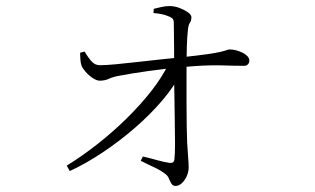

<svg xmlns="http://www.w3.org/2000/svg" viewBox="-20 -575 1040 633"><path d="M200 -29Q249 -59 299.5 -98.5Q350 -138 396 -183Q442 -228 478.5 -274.5Q515 -321 536 -365L578 -366L576 -334Q555 -291 516 -245Q477 -199 426.5 -155Q376 -111 320 -73.5Q264 -36 210 -11ZM559 38Q550 38 545.5 31Q541 24 537.5 15Q534 6 527 0Q511 -13 487 -24Q463 -35 444 -45L451 -59Q473 -54 498 -47Q523 -40 539 -38Q553 -36 555 -49Q557 -64 557 -103.5Q557 -143 556 -192Q555 -241 554.5 -287Q554 -333 554 -363Q554 -386 554 -411.5Q554 -437 553.5 -460.5Q553 -484 553 -499Q553 -510 548.5 -514Q544 -518 534 -522Q524 -526 512 -528.5Q500 -531 486 -532L487 -546Q497 -548 510.5 -551.5Q524 -555 539 -555Q556 -555 572.5 -548.5Q589 -542 600 -534Q611 -526 611 -519Q611 -506 606 -500Q601 -494 599 -471Q597 -452 596 -423.5Q595 -395 595 -372Q595 -347 595 -311Q595 -275 595 -236Q595 -197 595.5 -162.5Q596 -128 597 -105Q599 -70 600.5 -53.5Q602 -37 602 -23Q602 -9 596 5Q590 19 580 28.5Q570 38 559 38ZM309 -309Q299 -309 286 -317.5Q273 -326 262.5 -338Q252 -350 249 -358Q246 -366 245 -379Q244 -392 244 -401L259 -405Q272 -383 283 -371.5Q294 -360 309 -360Q328 -360 360.5 -363Q393 -366 432 -370.5Q471 -375 509 -379Q547 -383 577 -386Q633 -392 664 -396.5Q695 -401 709 -404.5Q723 -408 728 -410Q733 -412 737 -412Q748 -412 759 -409Q770 -406 780 -401Q790 -396 796 -389.5Q802 -383 802 -375Q802 -368 797.5 -363Q793 -358 785 -358Q757 -358 706.5 -359.5Q656 -361 573 -353Q520 -348 467 -340.5Q414 -333 377 -326Q353 -322 339.5 -315.5Q326 -309 309 -309Z"/></svg>

Font: Noto Serif SC ExtraLight ExtraLight
Style: Regular
Weight: 250
Version: Version 2.002-H1;hotconv 1.1.0;makeotfexe 2.6.0